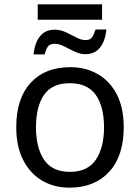

<svg xmlns="http://www.w3.org/2000/svg" viewBox="-20 -856 645 886"><path d="M551 -269Q551 -136 483.5 -63Q416 10 301 10Q230 10 174.5 -22.5Q119 -55 87 -117.5Q55 -180 55 -269Q55 -402 121.5 -474Q188 -546 304 -546Q376 -546 432 -513.5Q488 -481 519.5 -419.5Q551 -358 551 -269ZM146 -269Q146 -174 183.5 -118.5Q221 -63 303 -63Q384 -63 422 -118.5Q460 -174 460 -269Q460 -364 422 -418Q384 -472 302 -472Q220 -472 183 -418Q146 -364 146 -269ZM154 -765V-836H451V-765ZM135 -605Q140 -658 164.5 -688.5Q189 -719 232 -719Q259 -719 284.5 -707Q310 -695 332.5 -683Q355 -671 375 -671Q396 -671 405 -684.5Q414 -698 421 -720H471Q466 -668 442 -637Q418 -606 374 -606Q349 -606 324 -618Q299 -630 276 -642Q253 -654 232 -654Q210 -654 201 -641Q192 -628 186 -605Z"/></svg>

Font: BC Sans
Style: Regular
Weight: 400
Designer: Monotype Design Team
Province of B.C.
Foundry: Monotype Imaging Inc.
Version: Version 2.000;GOOG;noto-source:20170915:90ef993387c0